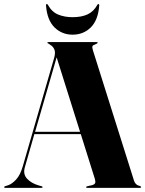

<svg xmlns="http://www.w3.org/2000/svg" viewBox="-29 -902 698 922"><path d="M175.5 -3.5Q175.5 0 171 0H-4.5Q-9 0 -9 -3.5Q-9 -6.5 -4 -8L10.5 -12.5Q29 -19 48.5 -40Q68 -61 80 -102L231.5 -625.5Q238 -649.5 232.2 -664Q226.5 -678.5 212 -687Q205 -692.5 201.8 -693.5Q198.5 -694.5 198.5 -696.5Q198.5 -700 203.5 -700H435Q440 -700 440 -696.5Q440 -693.5 426.5 -688Q417.5 -685.5 415 -680Q412.5 -674.5 417.5 -659.5L614.5 -34.5Q621 -13.5 642 -9Q648.5 -7 648.5 -3.5Q648.5 0 643.5 0H389.5Q384.5 0 384.5 -3.5Q384.5 -6 391.5 -8L412 -12.5Q425 -16 427.8 -22.8Q430.5 -29.5 426.5 -43L359 -258H136L90.5 -99.5Q80.5 -66 100.8 -44Q121 -22 157 -11.5L170 -8Q175.5 -6.5 175.5 -3.5ZM139.5 -269H355.5L243 -626.5ZM319.5 -819.5Q363 -819.5 392 -833.2Q421 -847 438 -878Q440 -882.5 443 -882.5Q448 -882.5 447.5 -875Q442 -805 406.8 -770.2Q371.5 -735.5 319.5 -735.5Q268.5 -735.5 233 -770.2Q197.5 -805 192 -875Q191 -882.5 196.5 -882.5Q199.5 -882.5 201.5 -878Q220 -844.5 250.5 -832Q281 -819.5 319.5 -819.5Z"/></svg>

Font: Fraunces 144pt S000
Style: Bold
Weight: 700
Version: Version 1.000; ttfautohint (v1.8.3)